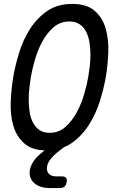

<svg xmlns="http://www.w3.org/2000/svg" viewBox="-20 -760 640 983"><path d="M297 143Q312 143 318 150.5Q324 158 321 173Q319 188 310 195.5Q301 203 286 203H238Q183 203 154.5 176.5Q126 150 133 110Q138 81 162 52Q179 32 209 10Q141 8 103 -27Q63 -63 47.5 -119Q32 -175 35 -241Q38 -307 48 -367Q58 -425 78 -490.5Q98 -556 133.5 -611.5Q169 -667 221.5 -703.5Q274 -740 350 -740Q425 -740 465.5 -704Q506 -668 521.5 -612.5Q537 -557 534.5 -492Q532 -427 522 -368Q512 -308 491 -241.5Q470 -175 434 -119Q398 -63 346 -27Q329 -15 309 -7L301 -1Q262 27 243 49.5Q224 72 221 93Q217 115 229.5 129Q242 143 267 143ZM234 -80Q282 -80 316.5 -111.5Q351 -143 374.5 -187.5Q398 -232 412 -281.5Q426 -331 432 -367Q436 -390 439.5 -420Q443 -450 443 -481.5Q443 -513 438 -543.5Q433 -574 421 -597.5Q409 -621 388 -635.5Q367 -650 335 -650Q287 -650 252 -618.5Q217 -587 194 -542.5Q171 -498 157.5 -449.5Q144 -401 138 -366Q134 -342 130.5 -311.5Q127 -281 127 -249.5Q127 -218 131.5 -187.5Q136 -157 148.5 -133Q161 -109 181.5 -94.5Q202 -80 234 -80Z"/></svg>

Font: Maple Mono Normal NL
Style: Italic
Weight: 400
Italic angle: -10°
Monospace: yes
Designer: subframe7536
Version: Version 7.000